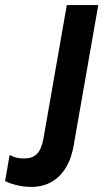

<svg xmlns="http://www.w3.org/2000/svg" viewBox="-123 -540 436 756"><path d="M1 196C87 196 149 139 167 33L264 -520H140L48 6C37 65 14 84 -30 84C-52 84 -69 79 -85 70L-103 173C-73 188 -33 196 1 196Z"/></svg>

Font: Fixel Display 20240404 SemiBold
Style: Italic
Weight: 600
Italic angle: -10°
Designer: AlfaBravo + MacPaw
Foundry: Kyrylo Tkachov, Marchela Mozhyna, Serhii Makarenko, Maria Weinstein, Zakhar Kryvoshyya
Version: Version 1.211;Glyphs 3.2 (3225)